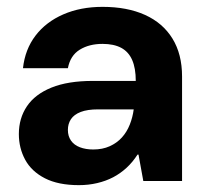

<svg xmlns="http://www.w3.org/2000/svg" viewBox="-20 -528 591 560"><path d="M210 12Q150 12 111 -8Q72 -28 53.5 -62Q35 -96 35 -137Q35 -183 58.5 -218Q82 -253 130 -272.5Q178 -292 251 -292H376Q376 -329 365.5 -353Q355 -377 333.5 -388.5Q312 -400 279 -400Q240 -400 212.5 -383Q185 -366 178 -329H47Q53 -384 83.5 -424Q114 -464 164.5 -486Q215 -508 279 -508Q351 -508 403 -484.5Q455 -461 483 -415.5Q511 -370 511 -305V0H398L384 -77H381Q367 -55 349 -38.5Q331 -22 310 -11Q289 0 263.5 6Q238 12 210 12ZM252 -92Q279 -92 300 -101.5Q321 -111 335.5 -127Q350 -143 358.5 -164.5Q367 -186 370 -209H266Q235 -209 215.5 -201.5Q196 -194 187 -180.5Q178 -167 178 -149Q178 -131 187 -118Q196 -105 213 -98.5Q230 -92 252 -92Z"/></svg>

Font: DM Sans 9pt 36pt
Style: Bold
Weight: 700
Version: Version 4.004;gftools[0.9.30]